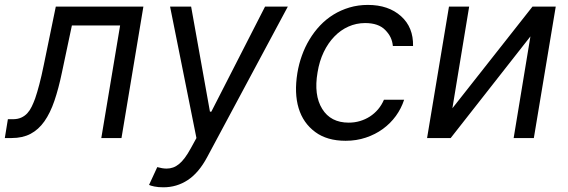

<svg xmlns="http://www.w3.org/2000/svg" viewBox="-37 -573 2358 797"><path d="M-4.3 -78.1H15.6Q36.6 -78.1 51.3 -84.9Q66.1 -91.6 76.7 -103.3Q87.4 -115.1 94.8 -130.7Q102.3 -146.3 108.7 -163.7Q117.2 -188.2 126.2 -222.5Q135.3 -256.7 144.9 -304L194.6 -545.5H558.2L467.3 0H383.5L461.6 -467.3H261.4L220.2 -272.7Q206.3 -205.6 188.9 -154.7Q171.5 -103.7 147.2 -69.2Q122.9 -34.8 89.8 -17.4Q56.8 0 11.4 0H-17Z M581.7 194.6 615.8 120.7Q626.4 123.6 636 125.2Q645.6 126.8 654.8 126.8Q668.7 126.8 681.3 122.3Q693.9 117.9 706 108.1Q718 98.4 730.1 82.2Q742.2 66.1 755 42.6L778.4 0L669 -545.5H756.4L834.5 -109.4H840.2L1063.2 -545.5H1157.7L823.2 78.8Q788.4 144.2 742.5 174.4Q696.7 204.5 641.3 204.5Q620 204.5 603.9 201.2Q587.7 197.8 581.7 194.6Z M1197.4 -269.9Q1203.5 -307.2 1216.3 -342.7Q1229 -378.2 1247.9 -409.4Q1266.7 -440.7 1291.7 -467.2Q1316.8 -493.6 1347.3 -512.4Q1377.8 -531.2 1413.7 -541.9Q1449.6 -552.6 1490.1 -552.6Q1575.6 -552.6 1627.8 -505.7Q1679.3 -459.5 1677.6 -382.1H1593.8Q1592 -401.3 1584.5 -417.3Q1577.1 -433.2 1562.1 -448.5Q1534.1 -477.3 1478.7 -477.3Q1442.1 -477.3 1409.4 -462.7Q1376.8 -448.2 1350.9 -421.3Q1324.9 -394.5 1306.8 -356.9Q1288.7 -319.2 1281.2 -272.7Q1264.9 -178.6 1300.4 -121.1Q1335.6 -63.9 1410.5 -63.9Q1435 -63.9 1457.2 -70.5Q1479.4 -77.1 1498.4 -89.3Q1517.4 -101.6 1532.3 -119.1Q1547.2 -136.7 1556.8 -159.1H1640.6Q1628.9 -122.9 1606.4 -91.8Q1583.8 -60.7 1552.4 -37.8Q1521 -14.9 1481.7 -1.8Q1442.5 11.4 1397.7 11.4Q1320.7 11.4 1271.7 -24.9Q1221.2 -62.1 1202.6 -124.1Q1183.9 -186.1 1197.4 -269.9Z M1826.7 -545.5H1910.5L1840.9 -123.6L2173.3 -545.5H2269.9L2179 0H2095.2L2164.8 -421.9L1833.8 0H1735.8Z"/></svg>

Font: Inter P
Style: Italic
Weight: 400
Italic angle: -9.40001°
Designer: Rasmus Andersson
Foundry: rsms
Version: Version 3.018;git-588b23468